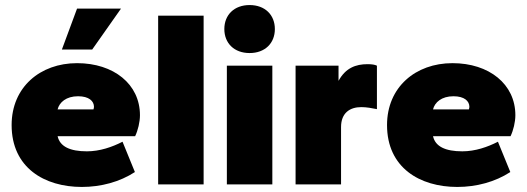

<svg xmlns="http://www.w3.org/2000/svg" viewBox="-20 -730 2086 760"><path d="M304 10C380 10 454 -10 514 -49L465 -169C424 -148 375 -131 324 -131C257 -131 217 -150 208 -191H515C526 -214 534 -247 534 -274C534 -397 430 -480 285 -480C139 -480 26 -385 26 -235C26 -66 156 10 304 10ZM289 -349C332 -349 352 -330 352 -307C352 -304 351 -301 350 -297H208C215 -325 242 -349 289 -349ZM345 -534 459 -696H285L225 -534Z M786 0V-668H606V0Z M1058 0V-470H878V0ZM968 -520C1029 -520 1068 -559 1068 -615C1068 -671 1029 -710 968 -710C907 -710 868 -671 868 -615C868 -559 907 -520 968 -520Z M1330 0V-227C1330 -283 1365 -306 1410 -306C1431 -306 1452 -302 1472 -298V-470C1464 -474 1452 -476 1435 -476C1388 -476 1348 -461 1320 -410V-470H1150V0Z M1790 10C1866 10 1940 -10 2000 -49L1951 -169C1910 -148 1861 -131 1810 -131C1743 -131 1703 -150 1694 -191H2001C2012 -214 2020 -247 2020 -274C2020 -397 1916 -480 1771 -480C1625 -480 1512 -385 1512 -235C1512 -66 1642 10 1790 10ZM1775 -349C1818 -349 1838 -330 1838 -307C1838 -304 1837 -301 1836 -297H1694C1701 -325 1728 -349 1775 -349Z"/></svg>

Font: Gantari Black
Style: Regular
Weight: 900
Designer: Anugrah Pasau
Foundry: Lafontype
Version: Version 1.000